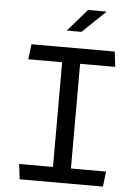

<svg xmlns="http://www.w3.org/2000/svg" viewBox="-61 -987 743 1034"><g transform="rotate(5 310.0 -470.0)"><path d="M85 0H535L545 -82H355V-648H545L535 -730H85L75 -648H258V-82H75ZM347.5 -820H268L372.5 -940.5H473Z"/></g></svg>

Font: Monaspace Krypton
Style: Regular
Weight: 400
Designer: Riley Cran & the Lettermatic Team
Foundry: Lettermatic
Version: Version 1.200 (Monaspace Krypton)